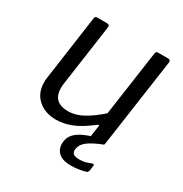

<svg xmlns="http://www.w3.org/2000/svg" viewBox="-164 -655 906 950"><g transform="rotate(30 289.5 -180.0)"><path d="M194.6 10Q131 10 91.4 -25.7Q51.9 -61.4 51.9 -120.6Q51.9 -126.4 52 -132.9Q52.2 -139.3 53.2 -144.9L105.5 -516.9Q106.8 -524.6 109.9 -527.3Q113 -530 120.3 -530H176.4Q183.6 -530 187.1 -525.7Q190.5 -521.4 189.3 -513.9L139.6 -163Q138.6 -156.8 138.3 -151.1Q137.9 -145.4 137.9 -140.5Q137.9 -96.4 160.6 -76.2Q183.3 -56.1 223.9 -56.1Q268.8 -56.1 311.9 -80.6Q355.1 -105.1 400.1 -145.3L453.4 -517.9Q454.7 -525.6 458 -527.8Q461.2 -530 468.8 -530H524.1Q531.5 -530 535.3 -525.7Q539 -521.4 537.7 -513.9L465.7 -10.2Q464.7 -4.6 463 -2.3Q461.4 0 455.3 0H396.6Q391.5 0 388.1 -2.6Q384.8 -5.3 385.8 -10.9L394.3 -67.2Q395.3 -72.5 392.6 -73.6Q389.9 -74.7 384.1 -69.9Q323.1 -23 279.1 -6.5Q235.1 10 194.6 10ZM280.8 84.7Q283.5 64.6 294.9 48.2Q306.3 31.8 331.3 17.1Q356.3 2.4 398.7 -10.2L461.3 -1.8Q406.9 19.8 380.6 40Q354.4 60.1 350.9 87.4Q348.5 104.9 358.2 113.8Q367.9 122.7 392.7 122.7Q415.6 122.7 432.6 117.3Q449.7 111.9 458.6 108.1Q464.7 105.5 467.7 107.8Q470.8 110.2 469.5 115.8L465.4 144.6Q464.4 149.2 462.5 152.3Q460.6 155.4 457.5 156.7Q443.7 161.4 421 165.5Q398.4 169.7 372.6 169.7Q321.4 169.7 298.7 146.2Q276 122.8 280.8 84.7Z"/></g></svg>

Font: Libre Franklin Thin
Style: Italic
Weight: 100
Italic angle: -8°
Designer: Pablo Impallari, Rodrigo Fuenzalida, Nhung Nguyen
Foundry: Impallari Type
Version: Version 3.000